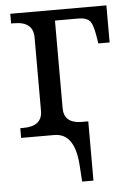

<svg xmlns="http://www.w3.org/2000/svg" viewBox="-53 -576 565 826"><g transform="rotate(-5 229.0 -163.0)"><path d="M22.9 0V-42H36.1Q118.2 -42 118.2 -108.9V-425.8Q118.2 -494.1 36.1 -494.1H22.9V-536.1H438V-376H389.2L383.8 -409.2Q375.5 -460.9 360.6 -475.6Q345.7 -490.2 314 -490.2H211.9V-111.8Q211.9 -48.3 284.2 -45.9H316.9V210H268.1L263.2 137.2Q253.9 0 166 0Z"/></g></svg>

Font: Noto Serif
Style: Regular
Weight: 400
Designer: Monotype Design team
Foundry: Monotype Imaging Inc.
Version: Version 1.02